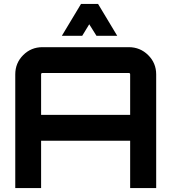

<svg xmlns="http://www.w3.org/2000/svg" viewBox="-20 -961 876 981"><path d="M197 -720H638Q696 -720 737 -679.5Q778 -639 778 -581V0H645V-242H190V0H58V-581Q58 -639 98.5 -679.5Q139 -720 197 -720ZM190 -374H645V-581Q645 -588 638 -588H197Q190 -588 190 -581ZM400 -778H296L394 -941H481L579 -778H473L436 -837Q430 -828 418 -807.5Q406 -787 400 -778Z"/></svg>

Font: Orbitron
Style: Bold
Weight: 700
Designer: Matt McInerney
Foundry: Matt McInerney
Version: Version 001.001